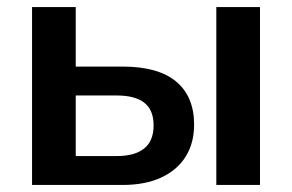

<svg xmlns="http://www.w3.org/2000/svg" viewBox="-20 -525 829 545"><path d="M71 0V-505H195V-336H328Q429 -336 480 -293.5Q531 -251 531 -171Q531 -119 507 -80.5Q483 -42 437.5 -21Q392 0 328 0ZM195 -82H311Q362.4 -82 389.2 -103.5Q416 -125 416 -169Q416 -212.9 389.5 -233.5Q363 -254 311 -254H195ZM594 0V-505H718V0Z"/></svg>

Font: Mulish ExtraLight
Style: Regular
Weight: 200
Designer: Vernon Adams
Foundry: Vernon Adams
Version: Version 3.603